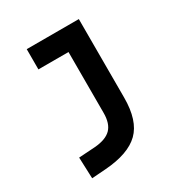

<svg xmlns="http://www.w3.org/2000/svg" viewBox="-176 -641 938 999"><g transform="rotate(-30 293.0 -142.0)"><path d="M87.9 234.4 83 107.4 180.7 101.1Q248.5 95.7 279.1 64.7Q309.6 33.7 309.6 -30.3V-396H128.9V-517.6H441.9V-45.9Q441.9 92.3 377.4 155.3Q313 218.3 170.9 228.5Z"/></g></svg>

Font: Caskaydia Cove
Style: Bold
Weight: 700
Monospace: yes
Designer: Aaron Bell
Foundry: Saja Typeworks
Version: Version 4.300; ttfautohint (v1.8.3)